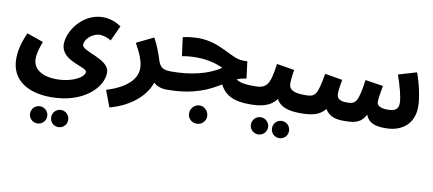

<svg xmlns="http://www.w3.org/2000/svg" viewBox="-80 -803 3558 1577"><g transform="rotate(10 1698.5 -14.5)"><path d="M462 463C501 463 533 432 533 392C533 352 501 320 462 320C422 320 391 352 391 392C391 432 422 463 462 463ZM287 463C325 463 358 432 358 392C358 352 325 320 287 320C247 320 215 352 215 392C215 432 247 463 287 463Z M25 -31C25 148 169 231 360 231C632 231 780 76 780 -47C780 -161 546 -182 546 -240C546 -282 602 -343 671 -343C699 -343 735 -330 763 -313L822 -441C783 -467 731 -490 669 -490C503 -490 389 -330 389 -217C389 -75 608 -67 608 -22C608 19 517 78 380 78C248 78 182 20 182 -58C182 -100 191 -134 217 -204L79 -252C33 -145 25 -81 25 -31Z M848 231C1021 184 1137 82 1176 -34C1201 -9 1238 5 1286 5C1345 5 1376 -27 1376 -73C1376 -115 1353 -148 1296 -148C1229 -148 1202 -165 1184 -224C1172 -262 1146 -338 1112 -399L970 -330C1012 -255 1042 -185 1042 -129C1042 -39 960 44 796 93Z M1577 238C1618 238 1652 206 1652 164C1652 122 1618 86 1577 86C1534 86 1501 122 1501 164C1501 206 1534 238 1577 238Z M1287 5C1516 5 1635 -60 1728 -116C1775 -23 1858 5 1975 5C2034 5 2064 -27 2064 -73C2064 -115 2042 -148 1985 -148C1917 -148 1870 -155 1837 -177C1862 -188 1888 -195 1916 -198L1898 -339H1859C1763 -339 1656 -457 1473 -457C1434 -457 1380 -452 1341 -442L1362 -287C1398 -295 1448 -298 1481 -298C1568 -298 1641 -280 1705 -251C1599 -179 1453 -148 1297 -148Z M2264 237C2303 237 2335 206 2335 166C2335 126 2303 94 2264 94C2224 94 2193 126 2193 166C2193 206 2224 237 2264 237ZM2089 237C2127 237 2160 206 2160 166C2160 126 2127 94 2089 94C2049 94 2017 126 2017 166C2017 206 2049 237 2089 237Z M1975 5C2056 5 2144 -3 2199 -78C2230 -19 2295 5 2401 5C2460 5 2490 -27 2490 -73C2490 -115 2467 -148 2411 -148C2307 -148 2277 -174 2277 -224C2277 -261 2285 -306 2289 -336L2142 -360C2117 -171 2088 -148 1985 -148Z M2401 5C2486 5 2557 -5 2606 -66C2644 -3 2705 5 2762 5C2848 5 2903 -2 2944 -78C2968 -15 3019 5 3111 5C3249 5 3345 -74 3345 -215C3345 -285 3321 -400 3287 -492L3135 -447C3167 -355 3191 -269 3191 -218C3191 -167 3163 -148 3102 -148C3031 -148 3011 -172 3011 -199C3011 -227 3022 -287 3030 -333L2881 -356C2854 -164 2835 -148 2759 -148C2695 -148 2677 -172 2677 -208C2677 -244 2687 -295 2692 -324L2546 -349C2513 -166 2501 -148 2411 -148Z"/></g></svg>

Font: Noto Sans Arabic ExtBd
Style: Regular
Weight: 800
Designer: Monotype Design Team, Nadine Chahine, Nizar Qandah and Khaled Hosny
Foundry: Monotype Imaging Inc.
Version: Version 2.012